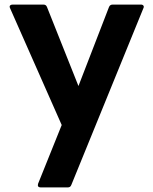

<svg xmlns="http://www.w3.org/2000/svg" viewBox="-20 -544 669 837"><path d="M157 273H275C283 273 288 270 291 262L605 -508C610 -517 604 -524 595 -524H471C464 -524 458 -521 455 -513L322 -169L185 -513C182 -521 177 -524 169 -524H35C27 -524 22 -520 22 -515C22 -513 23 -510 24 -508L249 1L146 257C143 267 147 273 157 273Z"/></svg>

Font: LINE Seed JP_OTF Bold
Style: Regular
Weight: 700
Designer: LINE & Fontrix & Fontworks
Version: Version 1.009